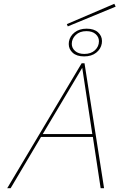

<svg xmlns="http://www.w3.org/2000/svg" viewBox="-20 -991 665 1011"><path d="M469 -270H196L36 0H18L410 -658H425L528 0H510ZM466 -285 413 -634 205 -285ZM332 -864 582 -971 589 -956 337 -852ZM342 -759Q342 -768 343 -772Q348 -801 373 -820.5Q398 -840 436 -840Q475 -840 496 -821Q517 -802 517 -775Q517 -766 516 -762Q511 -733 486.5 -713.5Q462 -694 423 -694Q384 -694 363 -713Q342 -732 342 -759ZM501 -774Q501 -796 483.5 -811.5Q466 -827 435 -827Q400 -827 379 -807Q358 -787 358 -760Q358 -738 375.5 -722.5Q393 -707 424 -707Q459 -707 480 -726.5Q501 -746 501 -774Z"/></svg>

Font: Ysabeau Thin
Style: Italic
Weight: 200
Italic angle: -12°
Designer: Christian Thalmann (Catharsis Fonts)
Version: Version 0.003